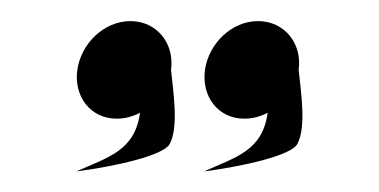

<svg xmlns="http://www.w3.org/2000/svg" viewBox="-20 -720 359 182"><path d="M174.3 -653.8C170.8 -628.8 186.6 -607.5 211.6 -607.5C219.3 -607.5 226.8 -609.5 233.7 -613.1C228.9 -577 203.4 -571 173.3 -557.5C209 -562.1 256.7 -572.5 262 -583.8C270.5 -600 265.2 -633.3 263.1 -653.8C266.6 -678.8 249.6 -700 224.6 -700C199.6 -700 177.9 -678.8 174.3 -653.8ZM53.3 -653.8C49.8 -628.8 65.6 -607.5 90.6 -607.5C98.3 -607.5 105.8 -609.5 112.7 -613.1C107.9 -577 82.4 -571 52.3 -557.5C88 -562.1 135.7 -572.5 141 -583.8C149.5 -600 144.2 -633.3 142.1 -653.8C145.6 -678.8 128.6 -700 103.6 -700C78.6 -700 56.9 -678.8 53.3 -653.8Z"/></svg>

Font: Hi.
Style: Regular
Weight: 400
Designer: Mew Too, Robert Jablonski
Foundry: Cannot Into Space Fonts
Version: Version 1.996